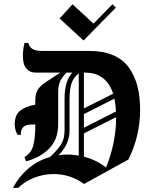

<svg xmlns="http://www.w3.org/2000/svg" viewBox="-20 -856 696 902"><path d="M260 -769.2 320.8 -835.8 419.2 -745 508.3 -835.8 524.2 -820 372.5 -665.8ZM95 -118.3Q126.7 -136.7 136.2 -172.1Q145.8 -207.5 145.8 -268.3V-270.8H125.8Q100.8 -270.8 88.3 -257.9Q75.8 -245 78.3 -222.5H62.5Q49.2 -245.8 49.2 -271.7Q49.2 -315.8 75 -336.2Q100.8 -356.7 145.8 -364.2Q145.8 -367.5 145.8 -374.2Q145.8 -380.8 145.8 -384.2Q145.8 -418.3 158.8 -436.7Q171.7 -455 197.5 -471.7L263.3 -515H147.5Q128.3 -515 115 -524.2Q101.7 -533.3 95.4 -547.5Q89.2 -561.7 87.9 -580.4Q86.7 -599.2 88.8 -617.9Q90.8 -636.7 95 -654.2H113.3Q120.8 -616.7 175 -616.7H401.7Q465.8 -616.7 512.5 -596.2Q559.2 -575.8 586.2 -537.5Q613.3 -499.2 625.8 -450.4Q638.3 -401.7 638.3 -339.2Q638.3 -218.3 583.3 -106.7L375 8.3Q310.8 -38.3 231.7 -38.3Q185.8 -38.3 142.1 -21.7Q98.3 -5 65 26.7H40.8Q68.3 -25.8 112.5 -63.8Q156.7 -101.7 214.2 -118.3Q215.8 -120 220 -123.3Q235 -138.3 243.3 -147.1Q251.7 -155.8 262.5 -171.2Q273.3 -186.7 278.3 -204.2Q283.3 -221.7 283.3 -242.5V-392.5Q283.3 -475.8 320 -515H293.3Q273.3 -496.7 263.3 -475.8Q253.3 -455 253.3 -422.5V-357.5V-272.5Q253.3 -200.8 210.8 -157.9Q168.3 -115 102.5 -98.3ZM374.2 -120Q432.5 -105 478.3 -69.2Q525 -184.2 525.8 -305.8L374.2 -229.2ZM374.2 -515Q374.2 -486.7 374.2 -430.4Q374.2 -374.2 374.2 -346.7L511.7 -415.8Q488.3 -486.7 430 -507.5Q408.3 -515 374.2 -515ZM350 -125V-510.8Q325.8 -493.3 316.2 -465Q306.7 -436.7 306.7 -392.5V-242.5Q306.7 -180 255.8 -126.7Q276.7 -130 298.3 -130Q324.2 -130 350 -125ZM374.2 -320Q374.2 -309.2 374.2 -287.9Q374.2 -266.7 374.2 -255.8L525 -332.5Q523.3 -365 517.5 -392.5Z"/></svg>

Font: Chomsky
Style: Regular
Weight: 400
Version: Version 2.3